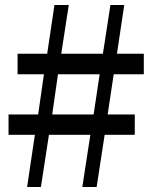

<svg xmlns="http://www.w3.org/2000/svg" viewBox="-20 -734 605 765"><path d="M211 -438 188 -278H353L377 -438ZM101 11H88L119 -197H14V-278H132L155 -438H50V-520H168L197 -714H254L224 -520H390L420 -714H475L446 -520H553V-438H433L409 -278H517V-197H397L365 11H356H321H308L340 -197H175L143 11H134Z"/></svg>

Font: Early Summer Mincho Screen
Style: Regular
Weight: 400
Designer: GuiWonder
Version: Version 1.002